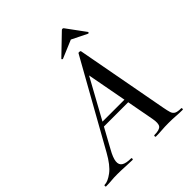

<svg xmlns="http://www.w3.org/2000/svg" viewBox="-253 -933 1072 1072"><g transform="rotate(-45 282.5 -397.5)"><path d="M-34 0Q-38 0 -38 -6Q-38 -12 -34 -12Q-8 -12 28.5 -39.5Q65 -67 101 -132L382 -634Q384 -638 391.5 -637Q399 -636 400 -633L502 -84Q507 -57 512 -41Q517 -25 530 -18.5Q543 -12 570 -12Q574 -12 574 -6Q574 0 570 0Q545 0 519 -2Q493 -4 462 -4Q432 -4 408 -2Q384 0 359 0Q355 0 355 -6Q355 -12 359 -12Q400 -12 411.5 -27Q423 -42 415 -84L333 -523L379 -583L130 -130Q105 -86 102.5 -60Q100 -34 118.5 -23Q137 -12 175 -12Q179 -12 179 -6Q179 0 174 0Q152 0 120 -2Q88 -4 58 -4Q29 -4 10.5 -2Q-8 0 -34 0ZM179 -245 194 -270H411L413 -245ZM299 -674Q297 -673 293.5 -676Q290 -679 293 -681L406 -790Q410 -795 415.5 -795Q421 -795 424 -790L504 -681Q506 -679 502.5 -675.5Q499 -672 497 -674L406 -719Z"/></g></svg>

Font: Cormorant Infant Light SemiBold
Style: Italic
Weight: 600
Italic angle: -10°
Version: Version 4.001